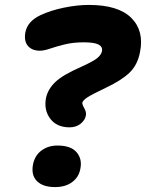

<svg xmlns="http://www.w3.org/2000/svg" viewBox="-20 -740 587 772"><path d="M259.8 -228Q208 -228 181.9 -262.9Q155.8 -297.9 165 -346.2Q172.4 -381.3 202.1 -409.9Q231.9 -438.5 304.2 -470.2Q354 -492.7 370.4 -505.9Q386.7 -519 390.1 -534.2Q393.1 -552.2 376 -561Q358.9 -569.8 315.9 -569.8Q273.9 -569.8 239.5 -561.3Q205.1 -552.7 180.9 -544.4Q156.7 -536.1 140.1 -536.1Q108.9 -536.1 92.3 -555.4Q75.7 -574.7 82 -609.9Q90.3 -654.3 143.1 -679.2Q183.6 -698.2 237.1 -709.2Q290.5 -720.2 336.9 -720.2Q455.6 -720.2 507.8 -668.2Q560.1 -616.2 543 -530.8Q533.2 -479 501 -448Q468.8 -417 405.8 -387.2Q349.6 -360.4 331.5 -348.6Q313.5 -336.9 311 -327.1Q310.1 -320.3 319.1 -304.4Q328.1 -288.6 325.2 -274.9Q321.8 -256.8 304 -242.4Q286.1 -228 259.8 -228ZM201.2 12.2Q152.3 12.2 128.4 -12Q104.5 -36.1 112.8 -79.1Q120.1 -115.2 147 -135Q173.8 -154.8 210.9 -154.8Q265.1 -154.8 288.1 -127.7Q311 -100.6 303.2 -62Q297.4 -28.3 270.5 -8.1Q243.7 12.2 201.2 12.2Z"/></svg>

Font: Shantell Sans Normal
Style: Bold Italic
Weight: 700
Italic angle: -11.31°
Designer: Stephen Nixon, Anya Danilova, Shantell Martin
Foundry: Arrow Type
Version: Version 1.006;[559af2be0]